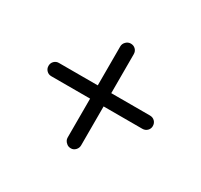

<svg xmlns="http://www.w3.org/2000/svg" viewBox="-104 -698 757 722"><g transform="rotate(30 274.5 -337.0)"><path d="M303.7 -139.6V-308.6H471.7Q484.4 -308.6 492.7 -316.9Q501 -325.2 501 -336.9Q501 -349.6 492.7 -357.9Q484.4 -366.2 471.7 -366.2H303.7V-535.2Q303.7 -547.9 295.4 -556.2Q287.1 -564.5 274.4 -564.5Q262.7 -564.5 253.9 -555.7Q245.1 -546.9 245.1 -535.2V-366.2H76.2Q64.5 -366.2 56.2 -357.9Q47.9 -349.6 47.9 -337.4Q47.9 -325.2 56.2 -316.9Q64.5 -308.6 76.2 -308.6H245.1V-139.6Q245.1 -126 257.8 -116.2Q264.6 -110.4 275.9 -110.4Q287.1 -110.4 295.4 -119.1Q303.7 -127.9 303.7 -139.6Z"/></g></svg>

Font: FakePearl
Style: ExtraLight
Weight: 300
Version: Version 1.2